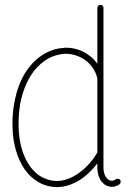

<svg xmlns="http://www.w3.org/2000/svg" viewBox="-20 -766 539 785"><path d="M327 -45C346 -61 364 -79 378 -98V-80V-78V-76C379 -61 382 -45 390 -31C394 -24 400 -18 406 -13C413 -8 421 -4 430 -3C432 -2 435 -2 437 -2C449 -2 460 -6 469 -13C474 -18 475 -26 471 -31C466 -36 458 -37 453 -33C449 -29 443 -27 437 -27C436 -27 435 -27 434 -27C430 -28 425 -30 421 -33C418 -36 414 -40 412 -44C406 -53 404 -65 403 -76V-78V-80V-734C403 -741 398 -746 391 -746C384 -746 378 -741 378 -734V-505C369 -518 358 -530 345 -539C318 -560 284 -571 250 -571C247 -571 244 -571 241 -570C213 -569 186 -560 161 -546C137 -532 116 -513 99 -491C65 -448 47 -395 38 -342C33 -316 31 -289 31 -261C31 -246 32 -230 33 -214C40 -151 58 -113 70 -91C84 -66 103 -44 127 -28C151 -11 180 -2 209 -1H212C223 -1 272 -1 327 -45ZM378 -143C361 -113 338 -86 311 -65C287 -46 252 -26 212 -26H210C182 -27 158 -37 141 -48C121 -62 104 -81 92 -103C72 -137 62 -177 58 -217C56 -232 56 -247 56 -261C56 -287 58 -313 62 -338C71 -388 89 -437 119 -476C134 -495 153 -512 174 -525C195 -537 219 -544 243 -546C245 -546 247 -546 250 -546C278 -546 307 -536 330 -519C352 -503 372 -476 378 -444Z"/></svg>

Font: LS
Style: Light
Weight: 300
Designer: BSozoo
Foundry: BSozoo
Version: Version 001.000